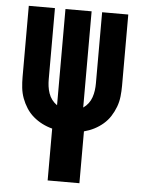

<svg xmlns="http://www.w3.org/2000/svg" viewBox="-53 -562 605 819"><g transform="rotate(5 250.0 -152.5)"><path d="M182 215V-7Q159 -13 138.5 -23.5Q118 -34 100.5 -49Q83 -64 70.5 -83.5Q58 -103 50 -124.5Q42 -146 39.5 -169Q37 -192 37 -215V-520H149V-215Q149 -200 151 -185Q153 -170 158 -155.5Q163 -141 172 -129Q181 -117 194 -108V-520H306V-108Q319 -117 328 -129Q337 -141 342 -155.5Q347 -170 349 -185Q351 -200 351 -215V-520H463V-215Q463 -192 460.5 -169Q458 -146 450 -124.5Q442 -103 429.5 -83.5Q417 -64 399.5 -49Q382 -34 361.5 -23.5Q341 -13 318 -7V215Z"/></g></svg>

Font: Iosevka Term Curly Heavy
Style: Regular
Weight: 900
Designer: Belleve Invis
Foundry: Belleve Invis
Version: Version 32.3.0